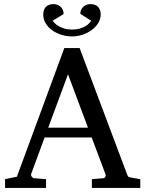

<svg xmlns="http://www.w3.org/2000/svg" viewBox="-20 -923 714 943"><path d="M314 -558.1 216.8 -295.9H412.1ZM431.2 0V-43L488.8 -47.9Q493.7 -47.9 497.1 -54.4Q500.5 -61 499 -64.9L430.2 -248H199.2L132.8 -67.9Q131.8 -64.9 132.8 -61.5Q133.8 -58.1 136.2 -54.9Q138.7 -51.8 141.6 -49.8Q144.5 -47.9 147 -47.9L206.1 -43V0H4.9V-43L63 -55.2L295.9 -687H371.1L603 -69.8Q606.4 -59.6 609.6 -56.2Q612.8 -52.7 624 -50.8L668.9 -43V0ZM474.6 -853Q474.6 -829.6 462.4 -809.8Q450.2 -790 430.2 -775.4Q410.2 -760.7 385 -752.4Q359.9 -744.1 333.5 -744.1Q307.6 -744.1 282.2 -752Q256.8 -759.8 236.8 -773.9Q216.8 -788.1 204.6 -807.9Q192.4 -827.6 192.4 -852.1Q192.4 -876 205.6 -889.4Q218.8 -902.8 242.2 -902.8Q265.1 -902.8 278.8 -888.7Q292.5 -874.5 292.5 -854L238.3 -820.8Q241.7 -816.4 248.8 -809.1Q255.9 -801.8 267.6 -794.9Q279.3 -788.1 295.4 -783Q311.5 -777.8 333.5 -777.8Q356.4 -777.8 372.8 -783Q389.2 -788.1 400.4 -794.9Q411.6 -801.8 418.2 -809.1Q424.8 -816.4 428.2 -820.8L374.5 -855Q374.5 -874.5 388.2 -888.7Q401.9 -902.8 424.3 -902.8Q449.2 -902.8 461.9 -888.9Q474.6 -875 474.6 -853Z"/></svg>

Font: Charis SIL
Style: Regular
Weight: 400
Foundry: SIL International
Version: Version 4.112